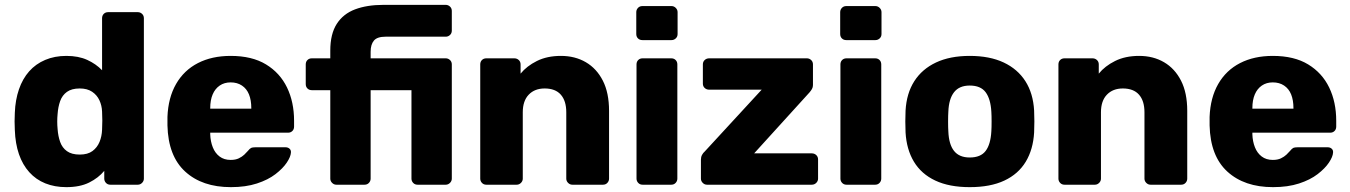

<svg xmlns="http://www.w3.org/2000/svg" viewBox="-20 -760 5553 790"><path d="M253 10Q205 10 166.5 -5.5Q128 -21 100.5 -51.5Q73 -82 58 -125.5Q43 -169 41 -225Q40 -245 40 -260.5Q40 -276 41 -296Q43 -349 58 -392.5Q73 -436 100 -466.5Q127 -497 166 -513.5Q205 -530 253 -530Q303 -530 339 -513.5Q375 -497 400 -471V-685Q400 -696 407 -703Q414 -710 425 -710H547Q557 -710 564.5 -703Q572 -696 572 -685V-25Q572 -15 564.5 -7.5Q557 0 547 0H434Q423 0 416 -7.5Q409 -15 409 -25V-57Q385 -28 347 -9Q309 10 253 10ZM308 -124Q341 -124 360.5 -138.5Q380 -153 389.5 -176Q399 -199 400 -226Q401 -246 401 -264Q401 -282 400 -301Q399 -326 389 -347.5Q379 -369 359 -382.5Q339 -396 308 -396Q275 -396 255.5 -382Q236 -368 227.5 -344Q219 -320 217 -291Q214 -260 217 -229Q219 -200 227.5 -176Q236 -152 255.5 -138Q275 -124 308 -124Z M930 10Q812 10 742 -54Q672 -118 669 -244Q669 -251 669 -262Q669 -273 669 -279Q672 -358 704.5 -414.5Q737 -471 794.5 -500.5Q852 -530 929 -530Q1017 -530 1074.5 -495Q1132 -460 1161 -400Q1190 -340 1190 -263V-239Q1190 -228 1183 -221Q1176 -214 1165 -214H845Q845 -213 845 -211Q845 -209 845 -207Q846 -178 855.5 -154Q865 -130 883.5 -116Q902 -102 929 -102Q949 -102 962.5 -108.5Q976 -115 985 -123.5Q994 -132 999 -138Q1008 -149 1013.5 -151.5Q1019 -154 1031 -154H1155Q1165 -154 1171.5 -148Q1178 -142 1177 -132Q1176 -115 1160 -91Q1144 -67 1113.5 -43.5Q1083 -20 1037 -5Q991 10 930 10ZM845 -313H1014V-315Q1014 -348 1004.5 -371.5Q995 -395 975.5 -408Q956 -421 929 -421Q903 -421 884 -408Q865 -395 855 -371.5Q845 -348 845 -315Z M1364 0Q1354 0 1346.5 -7.5Q1339 -15 1339 -25V-389H1263Q1252 -389 1245 -396Q1238 -403 1238 -414V-495Q1238 -506 1245 -513Q1252 -520 1263 -520H1339V-552Q1339 -620 1365.5 -661.5Q1392 -703 1441 -721.5Q1490 -740 1558 -740H1814Q1824 -740 1831.5 -733Q1839 -726 1839 -715V-634Q1839 -623 1831.5 -616Q1824 -609 1814 -609H1566Q1532 -609 1518.5 -593Q1505 -577 1505 -547V-520H1814Q1824 -520 1831.5 -513Q1839 -506 1839 -495V-25Q1839 -15 1831.5 -7.5Q1824 0 1814 0H1698Q1687 0 1680 -7.5Q1673 -15 1673 -25V-389H1505V-25Q1505 -15 1498 -7.5Q1491 0 1480 0Z M1981 0Q1970 0 1963 -7.5Q1956 -15 1956 -25V-495Q1956 -506 1963 -513Q1970 -520 1981 -520H2096Q2107 -520 2114.5 -513Q2122 -506 2122 -495V-457Q2147 -488 2189 -509Q2231 -530 2288 -530Q2346 -530 2390.5 -504Q2435 -478 2460.5 -428Q2486 -378 2486 -304V-25Q2486 -15 2479 -7.5Q2472 0 2461 0H2335Q2325 0 2317.5 -7.5Q2310 -15 2310 -25V-298Q2310 -345 2287.5 -370.5Q2265 -396 2221 -396Q2180 -396 2155.5 -370.5Q2131 -345 2131 -298V-25Q2131 -15 2123.5 -7.5Q2116 0 2106 0Z M2624 0Q2613 0 2606 -7.5Q2599 -15 2599 -25V-495Q2599 -506 2606 -513Q2613 -520 2624 -520H2742Q2753 -520 2760 -513Q2767 -506 2767 -495V-25Q2767 -15 2760 -7.5Q2753 0 2742 0ZM2623 -595Q2612 -595 2605 -602Q2598 -609 2598 -620V-710Q2598 -720 2605 -727.5Q2612 -735 2623 -735H2743Q2753 -735 2760.5 -727.5Q2768 -720 2768 -710V-620Q2768 -609 2760.5 -602Q2753 -595 2743 -595Z M2889 0Q2879 0 2871.5 -7.5Q2864 -15 2864 -25V-103Q2864 -114 2868.5 -122.5Q2873 -131 2880 -137L3114 -391H2898Q2887 -391 2879.5 -398Q2872 -405 2872 -416V-495Q2872 -506 2879.5 -513Q2887 -520 2898 -520H3300Q3310 -520 3317.5 -513Q3325 -506 3325 -495V-410Q3325 -401 3321 -394Q3317 -387 3311 -380L3083 -129H3320Q3331 -129 3338.5 -122Q3346 -115 3346 -104V-25Q3346 -15 3338.5 -7.5Q3331 0 3320 0Z M3463 0Q3452 0 3445 -7.5Q3438 -15 3438 -25V-495Q3438 -506 3445 -513Q3452 -520 3463 -520H3581Q3592 -520 3599 -513Q3606 -506 3606 -495V-25Q3606 -15 3599 -7.5Q3592 0 3581 0ZM3462 -595Q3451 -595 3444 -602Q3437 -609 3437 -620V-710Q3437 -720 3444 -727.5Q3451 -735 3462 -735H3582Q3592 -735 3599.5 -727.5Q3607 -720 3607 -710V-620Q3607 -609 3599.5 -602Q3592 -595 3582 -595Z M3970 10Q3886 10 3828.5 -17Q3771 -44 3740.5 -94.5Q3710 -145 3706 -215Q3705 -235 3705 -260.5Q3705 -286 3706 -305Q3710 -376 3742 -426Q3774 -476 3831.5 -503Q3889 -530 3970 -530Q4052 -530 4109.5 -503Q4167 -476 4199 -426Q4231 -376 4235 -305Q4236 -286 4236 -260.5Q4236 -235 4235 -215Q4231 -145 4200.5 -94.5Q4170 -44 4112.5 -17Q4055 10 3970 10ZM3970 -112Q4015 -112 4035.5 -139Q4056 -166 4059 -220Q4060 -235 4060 -260Q4060 -285 4059 -300Q4056 -353 4035.5 -380.5Q4015 -408 3970 -408Q3927 -408 3905.5 -380.5Q3884 -353 3882 -300Q3881 -285 3881 -260Q3881 -235 3882 -220Q3884 -166 3905.5 -139Q3927 -112 3970 -112Z M4360 0Q4349 0 4342 -7.5Q4335 -15 4335 -25V-495Q4335 -506 4342 -513Q4349 -520 4360 -520H4475Q4486 -520 4493.5 -513Q4501 -506 4501 -495V-457Q4526 -488 4568 -509Q4610 -530 4667 -530Q4725 -530 4769.5 -504Q4814 -478 4839.5 -428Q4865 -378 4865 -304V-25Q4865 -15 4858 -7.5Q4851 0 4840 0H4714Q4704 0 4696.5 -7.5Q4689 -15 4689 -25V-298Q4689 -345 4666.5 -370.5Q4644 -396 4600 -396Q4559 -396 4534.5 -370.5Q4510 -345 4510 -298V-25Q4510 -15 4502.5 -7.5Q4495 0 4485 0Z M5218 10Q5100 10 5030 -54Q4960 -118 4957 -244Q4957 -251 4957 -262Q4957 -273 4957 -279Q4960 -358 4992.5 -414.5Q5025 -471 5082.5 -500.5Q5140 -530 5217 -530Q5305 -530 5362.5 -495Q5420 -460 5449 -400Q5478 -340 5478 -263V-239Q5478 -228 5471 -221Q5464 -214 5453 -214H5133Q5133 -213 5133 -211Q5133 -209 5133 -207Q5134 -178 5143.5 -154Q5153 -130 5171.5 -116Q5190 -102 5217 -102Q5237 -102 5250.5 -108.5Q5264 -115 5273 -123.5Q5282 -132 5287 -138Q5296 -149 5301.5 -151.5Q5307 -154 5319 -154H5443Q5453 -154 5459.5 -148Q5466 -142 5465 -132Q5464 -115 5448 -91Q5432 -67 5401.5 -43.5Q5371 -20 5325 -5Q5279 10 5218 10ZM5133 -313H5302V-315Q5302 -348 5292.5 -371.5Q5283 -395 5263.5 -408Q5244 -421 5217 -421Q5191 -421 5172 -408Q5153 -395 5143 -371.5Q5133 -348 5133 -315Z"/></svg>

Font: Rubik
Style: Bold
Weight: 700
Designer: Hubert and Fischer
Foundry: Hubert and Fischer
Version: Version 2.300;gftools[0.9.30]